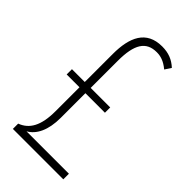

<svg xmlns="http://www.w3.org/2000/svg" viewBox="-226 -786 848 848"><g transform="rotate(45 197.5 -362.0)"><path d="M250 -724C151 -724 119 -650 119 -546V-371H39V-338H119V-188C119 -98 92 -52 41 -33V0H356V-35H91C131 -57 156 -107 156 -184V-338H278V-371H156V-540C156 -644 185 -689 251 -689C274 -689 298 -683 328 -658L347 -687C320 -712 290 -724 250 -724Z"/></g></svg>

Font: Noto Sans Georgian ExtraCondensed ExtraLight
Style: Regular
Weight: 200
Width: 2
Designer: Monotype Design Team, Akaki Razmadze
Foundry: Google LLC
Version: Version 2.005